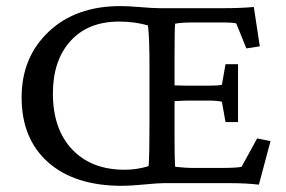

<svg xmlns="http://www.w3.org/2000/svg" viewBox="-20 -600 936 629"><path d="M379.9 8.8Q225.1 8.8 137.9 -68.1Q50.8 -145 50.8 -281.2Q50.8 -412.1 139.4 -496.1Q228 -580.1 375 -580.1Q398.4 -580.1 439.7 -576.7Q481 -573.2 502 -573.2H713.9Q768.6 -573.2 811.5 -577.1L831.1 -448.2L787.1 -441.4L753.9 -523.4Q739.3 -526.4 716.8 -526.4H613.3Q574.7 -526.4 553.7 -522.5Q551.8 -504.9 551.8 -413.1V-320.3Q559.6 -320.3 574.2 -319.8Q588.9 -319.3 595.7 -319.3H662.1Q695.3 -319.3 707 -322.3L718.8 -389.6H759.8V-200.2H718.8L707 -266.6Q691.4 -270.5 662.1 -270.5H595.7Q583 -270.5 551.8 -268.6V-149.4Q551.8 -77.1 553.7 -53.7Q585 -49.8 616.2 -49.8H702.1Q757.3 -49.8 771.5 -53.7L822.3 -146.5L866.2 -137.7L828.1 4.9Q785.2 0 735.4 0H515.6Q498 0 452.1 4.4Q406.2 8.8 379.9 8.8ZM388.7 -43.9Q428.2 -43.9 466.8 -55.7Q469.7 -86.4 469.7 -198.2V-381.8Q469.7 -476.1 464.8 -516.6Q422.4 -529.3 370.1 -529.3Q268.6 -529.3 210.9 -465.6Q153.3 -401.9 153.3 -293.9Q153.3 -177.2 216.3 -110.6Q279.3 -43.9 388.7 -43.9Z"/></svg>

Font: Crimson Pro
Style: Regular
Weight: 400
Designer: Jacques Le Bailly
Foundry: Baron von Fonthausen
Version: Version 1.003